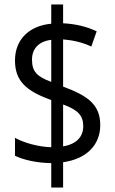

<svg xmlns="http://www.w3.org/2000/svg" viewBox="-20 -780 512 858"><path d="M209 -51V58H262V-55C368 -70 428 -133 428 -221C428 -312 373 -352 262 -393V-604C309 -600 350 -590 388 -572L412 -640C368 -661 319 -673 262 -676V-760H209V-674C111 -665 47 -604 47 -510C47 -420 94 -374 209 -333V-122C149 -124 87 -142 47 -164V-84C86 -65 145 -52 209 -51ZM209 -602V-414C144 -438 123 -461 123 -514C123 -561 152 -595 209 -602ZM262 -126V-313C328 -289 352 -264 352 -216C352 -170 323 -136 262 -126Z"/></svg>

Font: Noto Sans Lao Condensed
Style: Regular
Weight: 400
Width: 3
Designer: Monotype Design Team
Foundry: Monotype Imaging Inc.
Version: Version 2.004